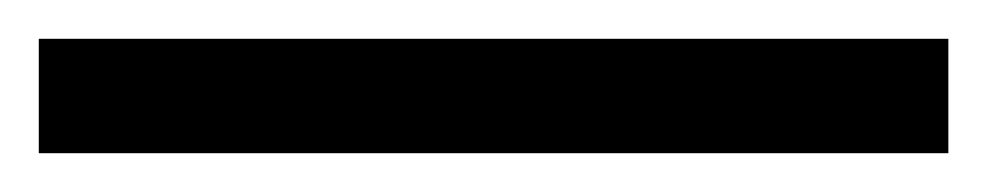

<svg xmlns="http://www.w3.org/2000/svg" viewBox="-25 -839 509 99"><path d="M-5 -760V-819H464V-760Z"/></svg>

Font: Noto Serif Thai
Style: Regular
Weight: 400
Designer: Monotype Design Team
Foundry: Monotype Imaging Inc.
Version: Version 2.001